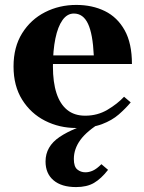

<svg xmlns="http://www.w3.org/2000/svg" viewBox="-20 -510 584 780"><path d="M289 250Q230 250 197.5 222.5Q165 195 165 146Q165 85 222 46.5Q279 8 384 -20L394 -15Q333 22 306.5 58.5Q280 95 280 136Q280 167 294 178.5Q308 190 327 190Q342 190 357.5 183Q373 176 392 157L419 180Q391 216 362 233Q333 250 289 250ZM326 -40Q376 -40 416.5 -64Q457 -88 484 -117L511 -94Q490 -69 462.5 -45Q435 -21 394 -5.5Q353 10 290 10Q221 10 163 -19.5Q105 -49 70 -105Q35 -161 35 -240Q35 -319 70 -375Q105 -431 163 -460.5Q221 -490 290 -490Q355 -490 406 -465Q457 -440 486.5 -387Q516 -334 516 -250H160V-285H361Q357 -372 337.5 -413.5Q318 -455 280 -455Q253 -455 234 -428.5Q215 -402 205 -353.5Q195 -305 195 -240Q195 -176 209.5 -131.5Q224 -87 253 -63.5Q282 -40 326 -40Z"/></svg>

Font: Brygada 1918
Style: Bold
Weight: 700
Designer: Mateusz Machalski | Borys Kosmynka | Przemek Hoffer
Foundry: NIEPODLEGLA 2018
Version: Version 3.006